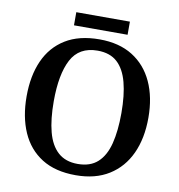

<svg xmlns="http://www.w3.org/2000/svg" viewBox="-92 -930 953 1023"><g transform="rotate(10 385.0 -418.0)"><path d="M385 10Q274 10 201 -36Q128 -82 91.5 -165Q55 -248 55 -359Q55 -470 91.5 -552Q128 -634 201.5 -679.5Q275 -725 386 -725Q492 -725 565 -679.5Q638 -634 676 -551.5Q714 -469 714 -358Q714 -247 676 -164.5Q638 -82 564.5 -36Q491 10 385 10ZM385 -51Q453 -51 493 -87.5Q533 -124 550.5 -192.5Q568 -261 568 -358Q568 -455 550 -523.5Q532 -592 492.5 -628Q453 -664 386 -664Q286 -664 244 -584Q202 -504 202 -358Q202 -261 220 -192.5Q238 -124 278.5 -87.5Q319 -51 385 -51ZM238 -775V-846H528V-775Z"/></g></svg>

Font: Noto Serif Khmer SemiBold
Style: Regular
Weight: 600
Version: Version 2.003